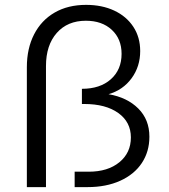

<svg xmlns="http://www.w3.org/2000/svg" viewBox="-20 -765 689 785"><path d="M332 -745.1Q397 -745.1 447 -721.7Q497.1 -698.2 525.1 -655.5Q553.2 -612.8 553.2 -556.2Q553.2 -493.2 518.1 -445.1Q482.9 -397 423.8 -379.9Q500 -366.7 545.4 -321.3Q590.8 -275.9 590.8 -206.1Q590.8 -145 559.8 -98.4Q528.8 -51.8 471.4 -25.9Q414.1 0 337.9 0H285.2V-63H342.8Q420.9 -63 468 -101.6Q515.1 -140.1 515.1 -203.1Q515.1 -266.1 463.6 -303Q412.1 -339.8 325.2 -339.8H314.9V-401.9Q389.2 -401.9 433.1 -440.9Q477.1 -480 477.1 -544.9Q477.1 -606 437 -643.1Q397 -680.2 331.1 -680.2Q255.9 -680.2 211.9 -630.1Q168 -580.1 168 -495.1V0H89.8V-490.2Q89.8 -566.9 119.4 -624.5Q148.9 -682.1 203.4 -713.6Q257.8 -745.1 332 -745.1Z"/></svg>

Font: Argentum Sans Light
Style: Regular
Weight: 300
Designer: Julieta Ulanovsky (Modified by Cristiano Sobral)
Foundry: Julieta Ulanovsky
Version: Version 1.000; ttfautohint (v1.5.65-e2d9)